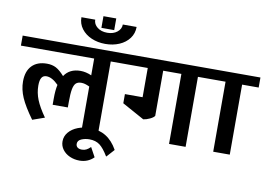

<svg xmlns="http://www.w3.org/2000/svg" viewBox="-131 -1077 2112 1507"><g transform="rotate(10 925.5 -323.5)"><path d="M826 -558H694V0H562V-335Q540 -345 525.5 -349Q511 -353 496 -353Q468 -353 453 -338.5Q438 -324 431.5 -289Q425 -254 425 -188V-144H304V-195Q304 -260 314 -304Q263 -356 218 -356Q192 -356 179.5 -336Q167 -316 167 -273Q167 -216 189 -161Q211 -106 262 -34L166 0Q99 -92 71 -156.5Q43 -221 43 -284Q43 -366 85.5 -410Q128 -454 205 -454Q246 -454 277 -438Q308 -422 345 -380Q387 -444 474 -444Q517 -444 562 -424V-558H-22V-638H826Z M844 119V122L790 182H787Q751 122 718.5 97.5Q686 73 636 73Q602 73 572.5 85.5Q543 98 543 125Q543 143 555.5 153Q568 163 591 163Q610 163 626 155Q642 147 659 130L700 205Q654 251 587 251Q545 251 509 235Q473 219 451.5 190Q430 161 430 125Q430 84 457 52Q484 20 529 2.5Q574 -15 627 -15Q769 -15 844 119Z M678 -805H576V-898H678ZM627 -686Q567 -686 517 -707.5Q467 -729 437 -768.5Q407 -808 407 -860H517Q517 -824 548 -799.5Q579 -775 627 -775Q675 -775 706 -799.5Q737 -824 737 -860H847Q847 -808 817.5 -768.5Q788 -729 738 -707.5Q688 -686 627 -686Z M1521 -558H1389V0H1257V-558H1112V-198Q1103 -184 1075.5 -171Q1048 -158 1024 -155L848 -252V-325H989V-558H782V-638H1521Z M1609 -558H1477V-638H1873V-558H1741V0H1609Z"/></g></svg>

Font: AmikoBold
Style: Bold
Weight: 700
Designer: Pablo Impallari, Rodrigo Fuenzalida, Andres Torresi
Foundry: Impallari Type
Version: Version 1.000; ttfautohint (v1.3)